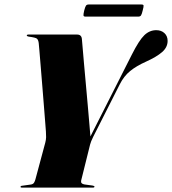

<svg xmlns="http://www.w3.org/2000/svg" viewBox="-20 -858 786 878"><path d="M412 -4.5Q412 0 404 0H80Q74 0 74 -3.5Q74 -8 80.5 -8.5L120 -14Q131.5 -15.5 135.8 -22.8Q140 -30 142 -38L187 -205.5Q190.5 -218.5 190.8 -230.5Q191 -242.5 190 -256Q189.5 -264 187 -295.2Q184.5 -326.5 181 -371.2Q177.5 -416 173.5 -464.5Q169.5 -513 166 -556.2Q162.5 -599.5 160 -628.5Q157.5 -657.5 157 -661.5Q155 -676 148.8 -681.2Q142.5 -686.5 111.5 -690.5Q102.5 -692 102.5 -696Q102.5 -700 109.5 -700H332.5Q353 -700 354.5 -679Q355 -674.5 357.5 -644.5Q360 -614.5 364 -568.8Q368 -523 372.8 -471.2Q377.5 -419.5 381.8 -370.8Q386 -322 389.2 -285.2Q392.5 -248.5 393.5 -234L582.5 -607.5Q616 -674 640 -697Q664 -720 694.5 -720Q717.5 -720 732 -706.5Q746.5 -693 746.5 -671Q746.5 -642 721.5 -620Q696.5 -598 646.5 -575.5Q604 -556.5 575.2 -533.2Q546.5 -510 527.5 -472L406.5 -233Q395 -209.5 392 -197L351 -32Q348 -17.5 366.5 -14.5L403 -9.5Q412 -8 412 -4.5ZM365 -809.5Q369.5 -827 373.2 -832.2Q377 -837.5 386 -837.5H626.5Q635.5 -837.5 636.5 -833Q637.5 -828.5 632.5 -810Q628.5 -793 624.8 -787.5Q621 -782 612 -782H371.5Q362.5 -782 361.8 -787.2Q361 -792.5 365 -809.5Z"/></svg>

Font: Fraunces 144pt Black
Style: Italic
Weight: 900
Italic angle: -16°
Version: Version 1.000;[0bf87f6ff]